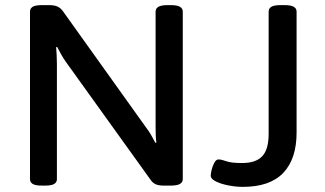

<svg xmlns="http://www.w3.org/2000/svg" viewBox="-20 -722 1266 749"><path d="M143 2Q118 2 107.5 -4.5Q97 -11 97 -23V-677Q97 -689 107.5 -695.5Q118 -702 143 -702H171Q191 -702 203 -697Q215 -692 225 -679L551 -223Q561 -210 570 -194.5Q579 -179 586 -165L590 -166Q588 -180 587.5 -195.5Q587 -211 587 -230V-677Q587 -689 598 -695.5Q609 -702 634 -702H646Q671 -702 682 -695.5Q693 -689 693 -677V-23Q693 -11 682 -4.5Q671 2 646 2H619Q600 2 589 -2.5Q578 -7 570 -17L236 -482Q227 -495 218.5 -510Q210 -525 203 -539L199 -538Q200 -523 201 -507.5Q202 -492 202 -474V-23Q202 -11 191.5 -4.5Q181 2 156 2ZM927 7Q901 7 872 1.5Q843 -4 822.5 -14Q802 -24 802 -37Q802 -44 805.5 -59Q809 -74 816 -87Q823 -100 832 -100Q844 -100 863 -93Q882 -86 924 -86Q978 -86 1003 -112.5Q1028 -139 1028 -200V-677Q1028 -689 1038.5 -695.5Q1049 -702 1074 -702H1090Q1115 -702 1126 -695.5Q1137 -689 1137 -677V-205Q1137 -102 1085 -47.5Q1033 7 927 7Z"/></svg>

Font: Asap Semi Expanded Medium
Style: Regular
Weight: 500
Width: 6
Designer: Pablo Cosgaya
Foundry: Omnibus-Type
Version: Version 3.001; ttfautohint (v1.8.4.7-5d5b)